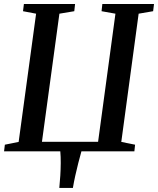

<svg xmlns="http://www.w3.org/2000/svg" viewBox="-20 -763 796 968"><path d="M279 184.5Q282 155 284 122.8Q286 90.5 286.2 58.8Q286.5 27 284 0H0.5L4.5 -33.5L74 -47.5L162 -694L96 -706.5L100.5 -743H358.5L354.5 -706.5L279.5 -694L191.5 -48H474.5L562 -694L492 -706.5L496 -743H756.5L752 -706.5L679 -694L591.5 -47.5L661 -33.5L657.5 0H390.5Q382.5 28.5 374.5 59.8Q366.5 91 359.5 122.8Q352.5 154.5 347.5 184.5Z"/></svg>

Font: Merriweather 60pt Medium
Style: Italic
Weight: 500
Italic angle: -7.8°
Version: Version 2.101